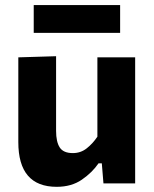

<svg xmlns="http://www.w3.org/2000/svg" viewBox="-20 -726 610 760"><path d="M204.5 13.5Q52.5 13.5 52.5 -163.5V-499L202 -503.5V-208Q202 -164.5 216.5 -142.2Q231 -120 268.5 -120Q299.5 -120 323.5 -139Q347.5 -158 365.5 -185V-499H515V0H389.5L383 -79.5H370Q345 -43 304 -14.8Q263 13.5 204.5 13.5ZM113.5 -596V-706H455.5V-596Z"/></svg>

Font: Heraclito
Style: Bold
Weight: 700
Designer: Kostas Bartsokas (font) & Cristiano Sobral (main changes)
Foundry: Kostas Bartsokas (font) & Cristiano Sobral (main changes)
Version: Version 1.00;July 8, 2020;FontCreator 13.0.0.2655 64-bit